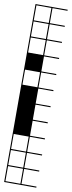

<svg xmlns="http://www.w3.org/2000/svg" viewBox="-109 -758 400 1069"><g transform="rotate(10 91.0 -224.0)"><path d="M0 278.8V187.9H6.1V272.7H90.9V187.9H0V-727.3H181.8V-721.2H97V-636.4H181.8V-630.3H97V-545.5H181.8V-539.4H97V-454.5H181.8V-448.5H97V-363.6H181.8V-357.6H97V-272.7H181.8V-266.7H97V-181.8H181.8V-175.8H97V-90.9H181.8V-84.8H97V0H181.8V6.1H97V90.9H181.8V97H97V181.8H181.8V187.9H97V272.7H181.8V278.8ZM6.1 -636.4H90.9V-721.2H6.1ZM6.1 -545.5H90.9V-630.3H6.1ZM6.1 -454.5H90.9V-539.4H6.1ZM6.1 -272.7H90.9V-357.6H6.1ZM6.1 90.9H90.9V6.1H6.1ZM90.9 97H6.1V181.8H90.9Z"/></g></svg>

Font: Micro 5 Charted
Style: Regular
Weight: 400
Designer: Sarah Cadigan-Fried
Version: Version 1.000; ttfautohint (v1.8.4.7-5d5b)